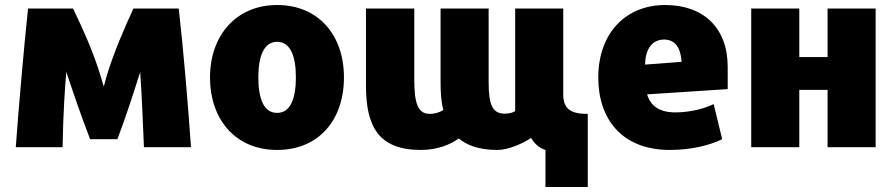

<svg xmlns="http://www.w3.org/2000/svg" viewBox="-20 -575 3578 767"><path d="M743 13H555C551 -85 546 -204 540 -287C536 -276 533 -265 529 -253C518 -218 486 -116 449 -19H340C303 -114 268 -219 256 -254C251 -270 246 -285 245 -288C240 -236 232 -118 230 13H43C55 -151 75 -379 92 -541H272C311 -459 354 -365 383 -268C388 -251 392 -236 394 -231C397 -233 400 -251 405 -268C435 -367 478 -465 513 -541H694C713 -374 731 -159 743 13Z M1354 -266C1354 -95 1253 24 1087 24C923 24 819 -95 819 -266C819 -436 926 -555 1087 -555C1251 -555 1354 -436 1354 -266ZM1162 -266C1162 -351 1140 -408 1087 -408C1034 -408 1012 -350 1012 -266C1012 -180 1034 -124 1087 -124C1140 -124 1162 -181 1162 -266Z M2102 -24C2070 -3 2013 24 1967 24C1889 24 1842 3 1813 -22C1778 3 1728 24 1661 24C1492 24 1442 -70 1442 -233V-541H1635V-256C1635 -161 1650 -120 1697 -120C1716 -120 1738 -126 1751 -136C1742 -168 1740 -209 1740 -247V-541H1932V-247C1932 -159 1946 -121 1996 -121C2013 -121 2027 -124 2038 -131V-541H2230V-198C2230 -136 2265 -120 2328 -120V172H2159V24C2138 18 2115 1 2102 -24Z M2887 -219 2565 -198C2579 -152 2614 -126 2678 -126C2737 -126 2793 -141 2831 -159L2865 -19C2821 3 2746 24 2656 24C2463 24 2370 -101 2370 -265C2370 -445 2482 -555 2637 -555C2789 -555 2887 -465 2887 -308ZM2703 -328C2699 -386 2676 -417 2633 -417C2585 -417 2558 -379 2557 -317Z M3478 -541V13H3286V-216H3173V13H2981V-541H3173V-347H3286V-541Z"/></svg>

Font: Repo Black
Style: Regular
Weight: 900
Designer: Stefan Peev
Foundry: Context Ltd
Version: Version 1.502